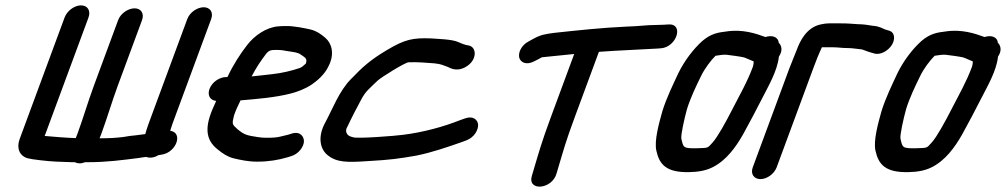

<svg xmlns="http://www.w3.org/2000/svg" viewBox="-20 -594 3746 715"><path d="M146.4 -87.7 309.6 -529C318.5 -553.1 307 -574 281.8 -574C256.6 -574 229.5 -553.1 220.6 -529L53.1 -76C40.4 -41.7 53.5 -12.7 83.1 -4.6C90.9 -2.4 107.6 0.2 131.2 2.9C177.2 8.2 199.8 8.5 247.9 10H258.7C268.5 15 280.1 16.5 297.1 10H310.3C376.4 10 435.9 2.1 493.2 -5.2C505.7 -6.8 515.6 -9 524.3 -9.7C536 -4.9 553.2 -5.9 569.9 -16.2C570.4 -16.2 571 -16.3 571.5 -16.4L582.4 -18.2C637.3 -26.5 663 -100.6 613.8 -107C618 -122.1 623.6 -136.7 635.5 -169L766.4 -523C775.4 -547.3 763 -567 738.7 -567C715.6 -567 687 -549 677.4 -523L546.5 -169C533.3 -133.4 527.1 -117.1 521 -94.6C520.4 -94.6 516.4 -94 514.4 -93.8L483.8 -89.9C471.2 -89 457.4 -87.1 438 -83.7C407 -80 386.2 -79.1 350.8 -79C351.7 -81.7 355.1 -89.5 357.1 -95C378.8 -153.7 396.8 -215.7 418.3 -274L508.9 -519C517.9 -543.3 505.5 -563 481.2 -563C458.1 -563 429.5 -545 419.9 -519L329.3 -274C306.9 -213.3 289.5 -152.8 268.7 -96.6C266.7 -91.7 264.6 -86.6 262.1 -79.7C226.2 -80.8 185.7 -84.3 146.4 -87.7Z M917 -309.4C933.3 -341 951.3 -367.8 970.6 -393C982.3 -408.6 991.8 -408 1012.9 -408C1020.1 -408 1028.4 -408 1046.3 -404.3C1077.8 -399.4 1087.8 -399.1 1099.7 -391C1118.8 -378.2 1124.4 -375.4 1119.1 -357.5C1106.1 -346.1 1105.4 -344 1094.5 -340.2C1068.7 -331.2 1028.5 -321.4 994 -317.9C970.1 -315.6 942.4 -311.5 917 -309.4ZM785 -218.2C782.7 -213.2 780.1 -207.3 776.9 -199.8C741.3 -122.7 744.6 -74.6 789 -38.8C809.7 -21.5 828.9 -9.7 849.2 -4.6C874.6 1.4 903.5 8 938 8C979.6 8 1016 2.1 1051.3 -8.4L1063 -12.1C1090.9 -19.4 1110.6 -46.5 1111.8 -66.2C1112.9 -84.8 1098.1 -106.7 1066.1 -96.5L1054.8 -92.8C1047 -90.9 1038.5 -88.8 1026.9 -86C1010.3 -81.5 994.4 -81 970 -81C960 -81 949.8 -81.9 938.8 -83.7C899.5 -89.9 890.5 -91.3 864.4 -112.9C843.3 -131.7 844 -132.1 851.3 -163.4C856.3 -179.4 866.2 -200.8 875.7 -220.2C937.6 -225.6 1004.4 -230.6 1063.8 -246C1085.4 -251.5 1116 -262.4 1141.2 -279.5C1159.6 -292.1 1188.9 -316 1203.2 -347.1C1228.4 -395.3 1213.3 -433.8 1192.9 -451.8C1179.7 -463.5 1161.5 -478.1 1135.3 -484.5C1118.1 -488.2 1071.9 -498.3 1043.1 -497C1034.3 -497 1024.8 -496.7 1016.5 -495.9C972 -492.6 927.3 -461.5 900.4 -426.3C874.4 -392.9 849.1 -353.9 826.9 -307H821.5C798.5 -307 769.9 -289 760.3 -263C751.5 -239.4 762.1 -220.6 785 -218.2Z M1724.2 -424.8C1712.7 -426.3 1697.9 -432.1 1686.8 -437.3C1662.2 -448.3 1611.2 -448.8 1584.2 -451C1518.8 -453.5 1488.5 -447.8 1423.1 -408.9C1359.7 -371.5 1329.1 -343.7 1287.7 -300.2C1243.4 -256.7 1216 -182.7 1191.6 -138.5C1160.6 -82.2 1173.3 -36.8 1200.8 -15.6C1235 11.3 1272.8 11.2 1350.4 5.9C1433 1.3 1464.5 -3 1530.3 -14.5C1590.8 -26.7 1648.5 -47.1 1699.6 -64.9L1716.1 -71C1747.5 -82.6 1761.9 -112 1760.4 -130.3C1758.9 -148 1741.4 -163.9 1712 -153.1L1695.2 -147.2C1694.8 -147.1 1694.2 -146.9 1693.8 -146.7C1630.5 -121.7 1556.1 -101.2 1479.5 -91.8C1454.6 -88.2 1316.3 -77.4 1296.8 -82.4C1285.6 -84.9 1279.8 -87.8 1276.4 -90.8C1270 -96.5 1265.2 -108.4 1273 -120.9C1273.6 -121.9 1274.5 -123.6 1275.1 -124.9C1285.8 -148.5 1311.1 -197.7 1325.4 -223.8C1342.2 -255.2 1354.5 -262.8 1386.3 -293.9C1400.8 -307 1487 -360.6 1501.2 -362C1536 -363.4 1562.7 -360.6 1598.1 -358.1C1626.9 -354.5 1623.3 -352.9 1647 -345C1653.1 -343 1677.7 -324.6 1712.9 -343.9C1759.8 -369.8 1755.3 -420.7 1724.2 -424.8Z M2426.4 -413.1 2440.9 -414.1C2500.6 -418.2 2528.9 -508.3 2467.4 -502.9L2452.9 -501.9C2443.3 -501.3 2433.4 -501 2423.3 -501C2385.7 -501 2360.7 -496.1 2314.1 -495C2219.6 -490.6 2134.5 -481.3 2045.4 -471.8C2008 -466.9 1993.9 -464.7 1964.6 -448.6L1949.2 -440.1C1920 -425.3 1909 -395.8 1913.8 -378.8C1918.4 -362.7 1938.8 -349.4 1970.2 -366.1L1985.3 -373.7C2006.4 -384.3 1987 -378.9 2022.6 -383.2C2054.1 -386.5 2085.9 -389.8 2118.3 -392.9L2032.2 -160C1995.5 -60.8 1987 -27.8 1964.8 46.8L1960.6 60.8C1943.2 119 2035.8 112.3 2052.6 51.9L2056.1 40.1C2078.7 -35.6 2085.2 -62.9 2121.2 -160L2210.3 -401C2282.1 -406.4 2358.9 -408.9 2426.4 -413.1Z M2783.9 -346C2762.1 -287.2 2735.9 -243.1 2704.4 -181.5C2684.6 -142.9 2652.9 -84.2 2633.5 -63.1C2614.3 -42.4 2619.8 -43.2 2576.8 -42C2522 -40.5 2525.1 -45.5 2517.3 -77.6C2515 -92.3 2528.5 -152 2538.1 -187C2550.8 -228.5 2571.4 -271.7 2590.9 -311.2C2603.7 -338.3 2627.3 -369.1 2644.5 -386.3C2658.2 -388.7 2674.5 -390.9 2685.4 -390.1C2695.8 -389.3 2744.2 -382.2 2750 -380.4C2759.7 -377.4 2771.7 -371.1 2786.7 -365.4C2786.7 -359.3 2786.2 -354 2783.9 -346ZM2830.4 -456.1C2796.6 -468.6 2745.2 -486.4 2684.4 -476.7C2656.5 -473.2 2628.8 -470.1 2595.4 -441.3C2562.1 -411.6 2528.1 -366.9 2505.7 -320.6C2486.3 -278.8 2462.2 -230 2446.7 -180.1C2434.3 -135.7 2415.5 -69.5 2424.4 -32.1C2435.8 19.1 2461.9 48.8 2546.2 47C2579.1 46.3 2607.3 41.9 2632.6 29.4C2684.2 3.9 2719.3 -44.7 2747 -93.3C2771.1 -136.8 2798.1 -188.2 2819.4 -230.1C2840.6 -272 2875.1 -329.8 2880.5 -383.1C2897.1 -407.2 2889.1 -426.3 2880 -434.7C2877.2 -459.7 2851.5 -463.1 2830.4 -456.1Z M3040.7 -418H3077.6C3104.4 -418 3111.4 -415 3137.5 -415C3153.8 -415 3168.8 -411.9 3188.2 -410.2C3199.2 -407.6 3203.8 -403.9 3222.2 -398.8L3235.7 -394.8C3261.4 -387.7 3290 -407.6 3301.9 -427.8C3313.2 -446.8 3314.1 -473.5 3289.8 -480.2L3276.9 -484C3265.5 -488.1 3256.1 -496 3230.8 -497.9C3214.8 -500.5 3196.3 -503.9 3173.2 -504C3152.4 -505.4 3138.6 -507 3110.5 -507H3066.5C3057.8 -507 3048 -505.6 3037.7 -503.4C2982.4 -492.3 2958.4 -439.2 2946.5 -407C2938.9 -386.4 2928.8 -364.4 2919 -338L2783.3 29C2773.6 55 2789 73 2812 73C2836.3 73 2863.3 53.3 2872.3 29L3008 -338C3018.1 -365.3 3028.2 -391.3 3040.7 -418Z M3599.9 -346C3578.1 -287.2 3551.9 -243.1 3520.4 -181.5C3500.6 -142.9 3468.9 -84.2 3449.5 -63.1C3430.3 -42.4 3435.8 -43.2 3392.8 -42C3338 -40.5 3341.1 -45.5 3333.3 -77.6C3331 -92.3 3344.5 -152 3354.1 -187C3366.8 -228.5 3387.4 -271.7 3406.9 -311.2C3419.7 -338.3 3443.3 -369.1 3460.5 -386.3C3474.2 -388.7 3490.5 -390.9 3501.4 -390.1C3511.8 -389.3 3560.2 -382.2 3566 -380.4C3575.7 -377.4 3587.7 -371.1 3602.7 -365.4C3602.7 -359.3 3602.2 -354 3599.9 -346ZM3646.4 -456.1C3612.6 -468.6 3561.2 -486.4 3500.4 -476.7C3472.5 -473.2 3444.8 -470.1 3411.4 -441.3C3378.1 -411.6 3344.1 -366.9 3321.7 -320.6C3302.3 -278.8 3278.2 -230 3262.7 -180.1C3250.3 -135.7 3231.5 -69.5 3240.4 -32.1C3251.8 19.1 3277.9 48.8 3362.2 47C3395.1 46.3 3423.3 41.9 3448.6 29.4C3500.2 3.9 3535.3 -44.7 3563 -93.3C3587.1 -136.8 3614.1 -188.2 3635.4 -230.1C3656.6 -272 3691.1 -329.8 3696.5 -383.1C3713.1 -407.2 3705.1 -426.3 3696 -434.7C3693.2 -459.7 3667.5 -463.1 3646.4 -456.1Z"/></svg>

Font: Just Breathe
Style: BdObl7
Weight: 400
Foundry: Cannot Into Space Fonts
Version: Version 0.72